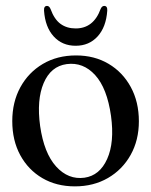

<svg xmlns="http://www.w3.org/2000/svg" viewBox="-20 -636 524 665"><path d="M243.5 -444Q307 -444 356 -415Q405 -386 433 -334.5Q461 -283 461 -216Q461 -150.5 432.5 -99.5Q404 -48.5 354 -19.5Q304 9.5 239.5 9.5Q175.5 9.5 126.8 -19Q78 -47.5 50.2 -98.5Q22.5 -149.5 22.5 -216.5Q22.5 -282.5 50.5 -333.8Q78.5 -385 128.2 -414.5Q178 -444 243.5 -444ZM272.5 -20.5Q325.5 -28 351.2 -85.5Q377 -143 364.5 -234.5Q351 -330.5 309.5 -376Q268 -421.5 211 -414Q156 -406.5 131.2 -348.2Q106.5 -290 119 -199.5Q132.5 -105.5 174.5 -59.2Q216.5 -13 272.5 -20.5ZM242 -537.5Q304 -537.5 328.5 -605Q333 -615.5 341 -615.5Q352.5 -615.5 351.5 -599Q347.5 -542 318 -509.8Q288.5 -477.5 242 -477.5Q195.5 -477.5 166 -509.8Q136.5 -542 132.5 -599Q131.5 -615.5 143 -615.5Q150.5 -615.5 155 -605Q168 -569 189.8 -553.2Q211.5 -537.5 242 -537.5Z"/></svg>

Font: Fraunces 144pt S050
Style: Regular
Weight: 400
Version: Version 1.000; ttfautohint (v1.8.3)